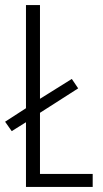

<svg xmlns="http://www.w3.org/2000/svg" viewBox="-23 -734 404 754"><path d="M79 0H341V-51H134V-291L284 -387L259 -424L134 -346V-714H79V-309L-3 -256L23 -219L79 -254Z"/></svg>

Font: Noto Sans UI Condensed Light
Style: Regular
Weight: 300
Width: 3
Designer: Monotype Design Team
Foundry: Monotype Imaging Inc.
Version: Version 1.901